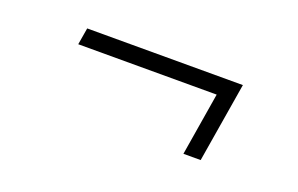

<svg xmlns="http://www.w3.org/2000/svg" viewBox="-41 -467 673 434"><g transform="rotate(20 296.0 -250.0)"><path d="M413.6 -153.8 438.5 -305.2H105.5L112.3 -345.7H486.8L455.1 -153.8Z"/></g></svg>

Font: Inter Display ExtraLight
Style: Italic
Weight: 200
Italic angle: -9.39999°
Designer: Rasmus Andersson
Foundry: rsms
Version: Version 4.000;git-a52131595